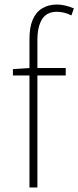

<svg xmlns="http://www.w3.org/2000/svg" viewBox="-20 -827 346 847"><path d="M110 0V-655Q110 -707 124.5 -740.5Q139 -774 166.5 -790.5Q194 -807 232 -807Q249 -807 268 -802.5Q287 -798 306 -790L295 -759Q263 -775 231 -775Q186 -775 165.5 -742Q145 -709 145 -650V0ZM37 -494V-522L110 -527H270V-494Z"/></svg>

Font: Noto Sans TC Thin
Style: Regular
Weight: 100
Designer: Ryoko NISHIZUKA 西塚涼子 (kana, bopomofo & ideographs); Paul D. Hunt (Latin, Greek & Cyrillic); Sandoll Communications 산돌커뮤니
Foundry: Adobe
Version: Version 2.004-H2;hotconv 1.0.118;makeotfexe 2.5.65603